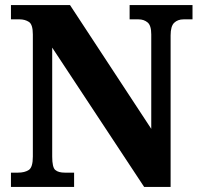

<svg xmlns="http://www.w3.org/2000/svg" viewBox="-20 -734 787 754"><path d="M23 0V-56H50Q77 -56 93 -66.5Q109 -77 109 -119V-599Q109 -638 93.5 -648Q78 -658 57 -658H23V-714H255L574 -228V-599Q574 -634 559.5 -646Q545 -658 524 -658H489V-714H736V-658H701Q678 -658 664 -644.5Q650 -631 650 -595V0H546L185 -547V-119Q185 -77 197 -66.5Q209 -56 235 -56H271V0Z"/></svg>

Font: Noto Serif Ethiopic SemiCondensed ExtraBold
Style: Regular
Weight: 800
Width: 4
Designer: Monotype Design Team
Foundry: Monotype Imaging Inc.
Version: Version 2.102; ttfautohint (v1.8.4.7-5d5b)